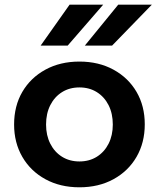

<svg xmlns="http://www.w3.org/2000/svg" viewBox="-20 -781 676 817"><path d="M318 16Q236 16 173 -18.5Q110 -53 75 -113.5Q40 -174 40 -251Q40 -330 75 -390Q110 -450 173 -484.5Q236 -519 318 -519Q400 -519 463 -484.5Q526 -450 561 -390Q596 -330 596 -252Q596 -174 561 -113.5Q526 -53 463 -18.5Q400 16 318 16ZM318 -94Q360 -94 392 -114Q424 -134 442 -169.5Q460 -205 460 -251Q460 -298 442 -333.5Q424 -369 392 -389Q360 -409 318 -409Q276 -409 244 -389Q212 -369 194 -333.5Q176 -298 176 -251Q176 -205 194 -169.5Q212 -134 244 -114Q276 -94 318 -94ZM419 -761 268 -587H153L276 -761ZM626 -761 457 -587H341L483 -761Z"/></svg>

Font: Wix Madefor Display
Style: Bold
Weight: 700
Designer: Dalton Maag Ltd
Foundry: Dalton Maag Ltd
Version: Version 3.100